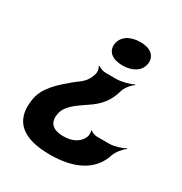

<svg xmlns="http://www.w3.org/2000/svg" viewBox="-170 -663 925 976"><g transform="rotate(30 293.0 -175.0)"><path d="M260 188C404 188 501 137 534 35C542 10 568 -21 586 -33L583 -36C565 -24 521 -11 495 -11H421C409 -11 389 -19 384 -25L381 -23C385 -16 385 5 380 15C364 52 326 73 272 73C212 73 183 46 190 -4C192 -17 195 -30 202 -41C225 -79 265 -103 304 -130C359 -166 393 -206 411 -270C416 -293 442 -324 460 -335L457 -338C439 -327 391 -314 362 -314H298C283 -314 261 -322 254 -329L250 -326C257 -319 261 -299 258 -287C248 -247 227 -223 193 -201C159 -173 123 -144 95 -112C70 -83 48 -50 42 -3C24 128 103 188 260 188ZM374 -538C314 -538 270 -510 264 -463C258 -417 294 -389 353 -389C412 -389 456 -417 462 -463C468 -510 433 -538 374 -538Z"/></g></svg>

Font: Asimov
Style: EdgeWideIt
Weight: 500
Designer: Google
Version: Version 2.000980: 2014